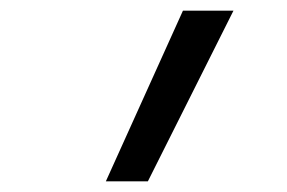

<svg xmlns="http://www.w3.org/2000/svg" viewBox="-20 -792 540 361"><path d="M179 -451 324 -772H419L258 -451Z"/></svg>

Font: Iosevka Slab
Style: Italic
Weight: 400
Italic angle: -9°
Monospace: yes
Designer: Belleve Invis
Foundry: Belleve Invis
Version: Version 11.1.0; ttfautohint (v1.8.3)